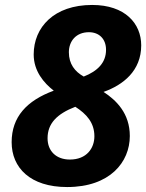

<svg xmlns="http://www.w3.org/2000/svg" viewBox="-20 -745 591 775"><path d="M251 10C424 10 504 -91 504 -196C504 -287 450 -340 398 -374C477 -402 550 -459 550 -562C550 -650 485 -725 352 -725C198 -725 116 -635 116 -525C116 -458 157 -410 197 -379C88 -339 27 -273 27 -171C27 -68 102 10 251 10ZM318 -436C282 -456 258 -487 258 -534C258 -579 287 -615 339 -615C380 -615 408 -588 408 -544C408 -492 374 -458 318 -436ZM262 -101C207 -101 172 -135 172 -187C172 -246 209 -285 284 -314C329 -285 361 -250 361 -195C361 -147 330 -101 262 -101Z"/></svg>

Font: Noto Sans
Style: Bold Italic
Weight: 700
Italic angle: -12°
Designer: Monotype Design Team
Foundry: Monotype Imaging Inc.
Version: Version 2.013